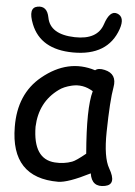

<svg xmlns="http://www.w3.org/2000/svg" viewBox="-56 -812 623 884"><g transform="rotate(5 256.0 -370.5)"><path d="M264.2 -642.6Q368.7 -640.1 393.1 -713.4Q415 -780.3 449.7 -768.1Q486.8 -754.9 467.3 -697.8Q423.3 -570.8 262.2 -571.8Q111.8 -572.8 67.4 -685.5Q38.1 -759.3 81.5 -767.6Q125.5 -775.9 135.7 -722.2Q149.9 -645.5 264.2 -642.6ZM246.1 27.3Q26.9 27.8 25.4 -207Q23.9 -359.9 126 -443.4Q243.2 -539.6 371.1 -499Q385.3 -511.2 415 -504.4Q473.6 -491.2 462.4 -428.7Q451.2 -367.7 448.7 -220.7Q446.8 -103.5 475.1 -54.7Q516.6 16.6 463.4 27.3Q402.3 40 392.6 -24.4Q291.5 26.9 246.1 27.3ZM302.7 -70.8Q320.3 -77.1 363.8 -112.8Q346.2 -322.8 368.7 -401.9Q321.3 -431.6 269.5 -418.9Q233.4 -410.2 211.9 -394Q125 -331.1 120.6 -216.3Q122.1 -66.9 223.1 -60.1Q265.6 -57.1 302.7 -70.8Z"/></g></svg>

Font: Comic Relief
Style: Regular
Weight: 400
Designer: Jeff Davis
Foundry: Loudifier
Version: Version 1.0